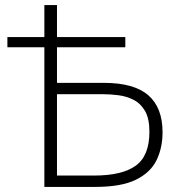

<svg xmlns="http://www.w3.org/2000/svg" viewBox="-20 -733 704 753"><path d="M154 0V-547.5H9V-587.5H154V-713H203.5V-587.5H471.5V-547.5H203.5V-408H388Q505.5 -408 561.5 -359.5Q617.5 -311 617.5 -214.5Q617.5 -153 593.8 -104.5Q570 -56 512.8 -28Q455.5 0 354 0ZM203.5 -44.5H348.5Q459.5 -44.5 512.8 -83.5Q566 -122.5 566 -216Q566 -268 548.8 -297.8Q531.5 -327.5 503.8 -341.5Q476 -355.5 444.5 -359.5Q413 -363.5 385 -363.5H203.5Z"/></svg>

Font: Commissioner ExtraLight
Style: Regular
Weight: 200
Designer: Kostas Bartsokas
Foundry: Kostas Bartsokas
Version: Version 1.000; ttfautohint (v1.8.3)